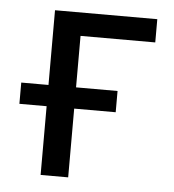

<svg xmlns="http://www.w3.org/2000/svg" viewBox="-42 -536 522 576"><g transform="rotate(5 218.5 -248.0)"><path d="M101 0V-207H19V-271H101V-496H409V-426H184V-271H309V-207H184V0Z"/></g></svg>

Font: Nunito Sans 7pt Condensed
Style: Regular
Weight: 400
Width: 3
Designer: Vernon Adams
Foundry: Vernon Adams
Version: Version 3.101;gftools[0.9.27]